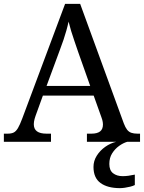

<svg xmlns="http://www.w3.org/2000/svg" viewBox="-20 -734 745 994"><path d="M0 0V-42H19Q39 -42 51 -48Q63 -54 73 -71Q83 -88 95 -120L317 -714H395L621 -95Q629 -74 638 -62.5Q647 -51 660 -46.5Q673 -42 692 -42H705V0H430V-42H453Q483 -42 498 -53.5Q513 -65 513 -90Q513 -96 512 -101.5Q511 -107 509.5 -113.5Q508 -120 505 -127L465 -239H202L164 -134Q161 -126 159 -118Q157 -110 156 -103.5Q155 -97 155 -91Q155 -66 171.5 -54Q188 -42 221 -42H244V0ZM221 -289H447L385 -464Q375 -494 365.5 -521Q356 -548 348.5 -573Q341 -598 335 -622Q330 -598 323.5 -575.5Q317 -553 309 -528.5Q301 -504 289 -473ZM601 240Q537 240 500.5 213.5Q464 187 464 130Q464 99 481 72Q498 45 525 26Q552 7 582 0H639Q618 6 596.5 21.5Q575 37 560.5 60Q546 83 546 115Q546 148 565.5 163Q585 178 615 178Q629 178 644.5 176Q660 174 678 170V224Q668 229 654 232.5Q640 236 626 238Q612 240 601 240Z"/></svg>

Font: Noto Serif Ethiopic
Style: Regular
Weight: 400
Designer: Monotype Design Team
Foundry: Monotype Imaging Inc.
Version: Version 2.102